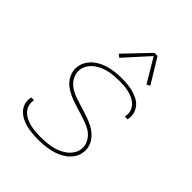

<svg xmlns="http://www.w3.org/2000/svg" viewBox="-211 -885 1021 1021"><g transform="rotate(45 300.0 -374.0)"><path d="M245 8Q223 8 201 6Q179 4 158 -1Q137 -6 118 -15.5Q99 -25 84.5 -39.5Q70 -54 63 -74.5Q56 -95 60 -117Q60 -119 60.5 -121Q61 -123 61 -125H82Q82 -123 81.5 -121.5Q81 -120 81 -118Q78 -99 84.5 -81Q91 -63 104 -50.5Q117 -38 133.5 -30.5Q150 -23 168.5 -18.5Q187 -14 206.5 -12.5Q226 -11 245 -11Q264 -11 283.5 -12.5Q303 -14 323 -18Q343 -22 362 -29.5Q381 -37 398 -49Q415 -61 427.5 -78.5Q440 -96 443 -115Q447 -137 440 -157Q433 -177 420 -192Q407 -207 389.5 -217Q372 -227 352.5 -234Q333 -241 313.5 -247Q294 -253 274 -259Q254 -265 235 -272Q216 -279 198 -288Q180 -297 164 -309.5Q148 -322 137 -339Q126 -356 121 -376Q116 -396 120 -418Q123 -439 135.5 -458.5Q148 -478 165.5 -492Q183 -506 203.5 -515Q224 -524 245.5 -529Q267 -534 288 -536Q309 -538 330 -538Q352 -538 373.5 -536Q395 -534 415 -528.5Q435 -523 453.5 -514Q472 -505 485 -490Q498 -475 504.5 -454.5Q511 -434 507 -413Q507 -411 506.5 -409Q506 -407 506 -405H485Q486 -407 486 -408.5Q486 -410 486 -412Q490 -430 484 -448Q478 -466 466 -478.5Q454 -491 438 -499Q422 -507 404 -511.5Q386 -516 367.5 -517.5Q349 -519 330 -519Q311 -519 292.5 -517.5Q274 -516 255 -512Q236 -508 217 -500Q198 -492 182 -480Q166 -468 154.5 -451Q143 -434 140 -415Q137 -393 143.5 -373.5Q150 -354 163 -339Q176 -324 193.5 -313.5Q211 -303 230.5 -296Q250 -289 269.5 -283Q289 -277 308.5 -271Q328 -265 347.5 -258Q367 -251 385 -242Q403 -233 418.5 -220.5Q434 -208 445.5 -191Q457 -174 462 -154Q467 -134 463 -112Q460 -90 447 -70.5Q434 -51 415.5 -37Q397 -23 375.5 -14Q354 -5 332 -0.5Q310 4 288.5 6Q267 8 245 8ZM243 -605 226 -619 357 -756H380L465 -617L446 -607L366 -741Z"/></g></svg>

Font: Iosevka Curly Thin Extended
Style: Italic
Weight: 100
Width: 7
Italic angle: -9°
Monospace: yes
Designer: Belleve Invis
Foundry: Belleve Invis
Version: Version 11.1.0; ttfautohint (v1.8.3)